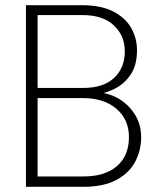

<svg xmlns="http://www.w3.org/2000/svg" viewBox="-20 -720 614 740"><path d="M80 0V-700H295Q369 -700 416 -676Q463 -652 485.5 -612.5Q508 -573 508 -526Q508 -470 484.5 -434Q461 -398 424 -379Q387 -360 347 -355L353 -364Q397 -363 436 -340.5Q475 -318 499.5 -279.5Q524 -241 524 -191Q524 -141 501.5 -97.5Q479 -54 429.5 -27Q380 0 301 0ZM125 -40H303Q385 -40 431 -80Q477 -120 477 -192Q477 -259 429 -300.5Q381 -342 299 -342H125ZM125 -381H300Q378 -381 419.5 -419.5Q461 -458 461 -522Q461 -583 418.5 -622.5Q376 -662 297 -662H125Z"/></svg>

Font: DM Sans 11pt ExtraLight
Style: Regular
Weight: 250
Version: Version 4.004;gftools[0.9.30]